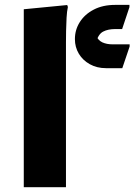

<svg xmlns="http://www.w3.org/2000/svg" viewBox="-20 -781 581 801"><path d="M79.2 -742.4 260.4 -760 263.2 -752Q259.2 -734 257.7 -707Q256.2 -680 255.7 -652Q255.2 -624 255.2 -604V0H79.2ZM292.5 -617.8Q292.5 -656.8 313 -689Q333.4 -721.3 371.1 -740.9Q408.8 -760.6 460.4 -760.6H520V-751.2L489.5 -659.8H461.3Q430.6 -659.8 410.3 -649.2Q390 -638.7 381.1 -604.8L378.2 -637.8Q388.3 -612.9 406.7 -604.4Q425.1 -596 449.4 -596H520.8V-586.9L490.2 -496.6H422.2Q384.3 -496.6 354.7 -513.1Q325.1 -529.7 308.8 -557Q292.5 -584.4 292.5 -617.8Z"/></svg>

Font: Kufam
Style: Italic
Weight: 400
Italic angle: -11°
Designer: Artur Schmal
Foundry: Original Type
Version: Version 1.301; ttfautohint (v1.8.3)